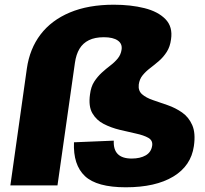

<svg xmlns="http://www.w3.org/2000/svg" viewBox="-20 -787 869 815"><path d="M514 8Q391 8 340.5 -39.5Q290 -87 294 -183L463 -190Q461 -152 480 -133Q499 -114 539 -114Q575 -114 598.5 -127.5Q622 -141 626 -169Q629 -191 609.5 -202Q590 -213 557.5 -220Q525 -227 488 -236Q451 -245 420 -261Q389 -277 372 -306.5Q355 -336 362 -386Q366 -419 380 -440.5Q394 -462 412 -478.5Q430 -495 448.5 -509Q467 -523 480 -539Q493 -555 496 -576Q500 -601 480 -615Q460 -629 421 -629Q383 -629 357.5 -616.5Q332 -604 317.5 -580Q303 -556 298 -520L224 0H24L94 -496Q106 -580 152 -640.5Q198 -701 276.5 -734Q355 -767 463 -767Q535 -767 593 -752.5Q651 -738 682.5 -705.5Q714 -673 706 -620Q702 -589 688 -567Q674 -545 655 -528.5Q636 -512 617.5 -498Q599 -484 585.5 -467.5Q572 -451 569 -428Q566 -402 583 -387Q600 -372 629.5 -362Q659 -352 692 -340.5Q725 -329 753 -309.5Q781 -290 796 -256Q811 -222 803 -167Q791 -83 715.5 -37.5Q640 8 514 8Z"/></svg>

Font: Pathway Extreme 28pt ExtraBold
Style: Italic
Weight: 800
Italic angle: -8°
Designer: Eduardo Rodriguez Tunni
Foundry: Eduardo Rodriguez Tunni
Version: Version 1.001;gftools[0.9.26]